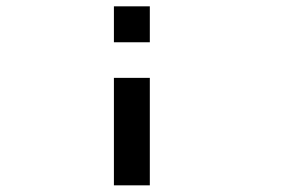

<svg xmlns="http://www.w3.org/2000/svg" viewBox="-20 -797 929 595"><path d="M333 -222.7Q333 -305.7 333 -555.7Q360.4 -555.7 444.3 -555.7Q444.3 -471.7 444.3 -222.7Q416 -222.7 333 -222.7ZM333 -666Q333 -694.3 333 -777.3Q360.4 -777.3 444.3 -777.3Q444.3 -750 444.3 -666Q416 -666 333 -666Z"/></svg>

Font: leko majuna
Style: pona
Weight: 400
Designer: Kelsey Higham
Version: Version 2.0